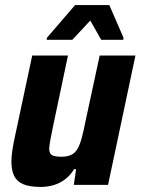

<svg xmlns="http://www.w3.org/2000/svg" viewBox="-20 -729 554 757"><path d="M141 8Q96 8 71 -3Q46 -14 35.5 -36Q25 -58 25 -92Q25 -112 29 -138.5Q33 -165 40 -196L107 -510H248L190 -235Q183 -203 179 -180Q175 -157 174 -145Q174 -130 179 -123Q184 -116 195 -113.5Q206 -111 222 -111Q246 -111 261 -118.5Q276 -126 285.5 -142Q295 -158 302.5 -186Q310 -214 318 -255L373 -510H514L406 0H271L280 -62H272Q257 -37 236 -21.5Q215 -6 191 1Q167 8 141 8ZM164 -572 165 -580 276 -709H411L467 -580L466 -572H379L336 -648L265 -572Z"/></svg>

Font: Saira SemiCondensed
Style: Bold Italic
Weight: 700
Width: 4
Italic angle: -12°
Designer: Hector Gatti with collaboration of the Omnibus-Type team
Foundry: Omnibus-Type
Version: Version 1.101